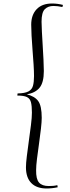

<svg xmlns="http://www.w3.org/2000/svg" viewBox="-20 -847 399 1095"><path d="M80 -314Q122 -315 142 -325.5Q162 -336 168 -357.5Q174 -379 174 -413Q174 -440 171.5 -479.5Q169 -519 165.5 -562Q162 -605 160 -643.5Q158 -682 158 -706Q158 -762 189 -794.5Q220 -827 277 -827Q308 -827 339 -819L336 -807Q308 -813 285 -813Q254 -813 235.5 -794.5Q217 -776 217 -723Q217 -702 219 -665.5Q221 -629 223.5 -587.5Q226 -546 228 -507Q230 -468 230 -442Q230 -376 205.5 -346.5Q181 -317 133 -309Q178 -298 198 -270.5Q218 -243 218 -175Q218 -153 213.5 -113Q209 -73 202.5 -27.5Q196 18 191 58.5Q186 99 186 123Q185 174 202.5 194Q220 214 258 214Q271 214 283 213Q295 212 307 209L309 221Q277 228 246 228Q189 228 158.5 197Q128 166 128 107Q128 85 133 44Q138 3 144.5 -43.5Q151 -90 156.5 -133.5Q162 -177 162 -205Q162 -243 156.5 -264Q151 -285 133.5 -293.5Q116 -302 79 -302Z"/></svg>

Font: Literata 72pt Light
Style: Italic
Weight: 300
Italic angle: -2°
Designer: Latin by Veronika Burian and Jose Scaglione. Greek by Irene Vlachou. Cyrillic by Vera Evstafieva
Foundry: TypeTogether
Version: Version 3.002